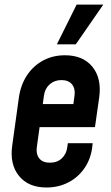

<svg xmlns="http://www.w3.org/2000/svg" viewBox="-20 -800 480 832"><path d="M181.5 12.5Q103 12.5 62.2 -37.8Q21.5 -88 33 -169.5L62 -378.5Q70 -433 97.2 -474Q124.5 -515 166.8 -537.8Q209 -560.5 261.5 -560.5Q340 -560.5 380.5 -510.5Q421 -460.5 410 -378.5L391.5 -249H136L150 -349H298L303 -386Q307 -416 292 -434.5Q277 -453 246 -453Q216 -453 195.2 -434.5Q174.5 -416 170.5 -386L139.5 -162Q135.5 -132 150.2 -113.5Q165 -95 196 -95Q228 -95 248 -114Q268 -133 271.5 -162L274 -179.5H381.5L380.5 -169.5Q375 -114 347.2 -73Q319.5 -32 276.5 -9.8Q233.5 12.5 181.5 12.5ZM226.5 -608 312 -780H427.5L308.5 -608Z"/></svg>

Font: Mohave Light SemiBold
Style: Italic
Weight: 600
Italic angle: -8°
Version: Version 2.003